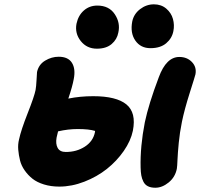

<svg xmlns="http://www.w3.org/2000/svg" viewBox="-20 -903 945 896"><path d="M682.1 -678.2Q636.2 -678.2 611.6 -713.6Q586.9 -749 597.2 -803.2Q604.5 -837.9 633.8 -860.4Q663.1 -882.8 698.2 -882.8Q732.4 -882.8 755.9 -862.8Q779.3 -842.8 787.1 -814.5Q794.9 -786.1 789.1 -757.8Q782.7 -724.1 755.6 -701.2Q728.5 -678.2 682.1 -678.2ZM432.1 -675.8Q385.3 -675.8 356.9 -711.4Q328.6 -747.1 336.9 -792Q345.2 -831.1 371.3 -854Q397.5 -877 434.1 -877Q488.8 -877 515.6 -836.7Q542.5 -796.4 532.2 -751Q526.4 -719.2 501 -697.5Q475.6 -675.8 432.1 -675.8ZM256.8 -32.2Q217.8 -32.2 185.3 -42.2Q152.8 -52.2 131.8 -68.8Q110.8 -85.4 95.2 -107.7Q79.6 -129.9 73.5 -154.3Q67.4 -178.7 65.2 -203.9Q63 -229 68.8 -252Q78.1 -295.9 109.1 -374.5Q140.1 -453.1 146 -482.9Q148.9 -498.5 150.6 -530.8Q152.3 -563 152.8 -566.9Q160.6 -602.1 190.7 -620.1Q220.7 -638.2 253.9 -638.2Q297.9 -638.2 315.7 -609.9Q333.5 -581.5 324.2 -534.2Q317.9 -499 298.8 -442.9Q353.5 -454.1 415 -454.1Q522.9 -454.1 569.8 -415.8Q616.7 -377.4 600.1 -293Q590.3 -245.6 557.6 -198.5Q524.9 -151.4 478.8 -114.7Q432.6 -78.1 373.8 -55.2Q314.9 -32.2 256.8 -32.2ZM705.1 -26.9Q684.1 -26.9 670.2 -33.9Q656.2 -41 649.2 -55.2Q642.1 -69.3 639.4 -84.5Q636.7 -99.6 636.2 -121.1Q633.8 -219.2 655.8 -332Q673.8 -418 721.2 -543Q755.9 -637.2 816.9 -637.2Q853 -637.2 875.7 -613.5Q898.4 -589.8 892.1 -556.2Q890.6 -548.8 865.7 -470.5Q840.8 -392.1 829.1 -335Q818.8 -284.2 814.2 -236.6Q809.6 -189 808.3 -157.5Q807.1 -126 805.2 -115.2Q797.4 -76.2 767.1 -51.5Q736.8 -26.9 705.1 -26.9ZM244.1 -261.2Q238.8 -231.9 249 -212.9Q259.3 -193.8 287.1 -193.8Q337.4 -193.8 375.7 -218.5Q414.1 -243.2 422.9 -285.2Q422.9 -286.1 423.3 -288.3Q423.8 -290.5 423.8 -292Q395.5 -300.8 342.8 -300.8Q297.9 -300.8 251 -290Q249.5 -284.7 244.1 -261.2Z"/></svg>

Font: Shantell Sans Irregular
Style: Italic
Weight: 800
Italic angle: -11.31°
Designer: Stephen Nixon, Anya Danilova, Shantell Martin
Foundry: Arrow Type
Version: Version 1.006;[9816181b4]